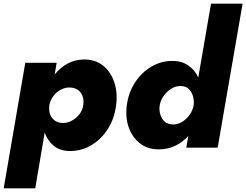

<svg xmlns="http://www.w3.org/2000/svg" viewBox="-34 -800 1334 1040"><path d="M157 220H-14L103 -460H273L262 -396Q291 -433 331 -455Q371 -477 421 -478Q483 -478 524.5 -444.5Q566 -411 585 -354.5Q604 -298 595 -230Q586 -158 550.5 -102Q515 -46 461.5 -14Q408 18 347 18Q291 18 257.5 -10Q224 -38 208 -82ZM417 -231Q423 -270 403.5 -297.5Q384 -325 344 -326Q320 -327 296 -314.5Q272 -302 255 -279.5Q238 -257 233 -229Q228 -188 247.5 -162Q267 -136 303 -134Q330 -133 354.5 -146Q379 -159 396 -181Q413 -203 417 -231Z M653 -230Q662 -299 697.5 -353.5Q733 -408 786 -439Q839 -470 899 -470Q951 -470 986.5 -445Q1022 -420 1040 -380L1109 -780H1280L1145 0H975L986 -64Q956 -30 915.5 -10.5Q875 9 828 9Q768 10 725.5 -22.5Q683 -55 663.5 -109.5Q644 -164 653 -230ZM831 -230Q825 -191 843.5 -159Q862 -127 902 -126Q928 -125 952 -139.5Q976 -154 993 -178Q1010 -202 1015 -230Q1020 -270 1001.5 -301.5Q983 -333 946 -334Q919 -335 894.5 -320Q870 -305 853 -281Q836 -257 831 -230Z"/></svg>

Font: Jost* Heavy
Style: Italic
Weight: 800
Italic angle: -10°
Version: Version 3.7